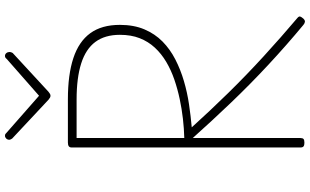

<svg xmlns="http://www.w3.org/2000/svg" viewBox="-257 -973 1246 772"><g transform="rotate(-90 366.0 -587.0)"><path d="M178 14Q168 14 163.5 10.5Q159 7 159 -2V-922Q159 -930 164 -933.5Q169 -937 179 -937H353Q452 -937 518.5 -915Q585 -893 618.5 -847Q652 -801 652 -728Q652 -672 634 -629.5Q616 -587 585 -556.5Q554 -526 513 -505Q472 -484 426 -470.5Q380 -457 332.5 -450Q285 -443 240 -439Q306 -366 377.5 -293Q449 -220 525.5 -150Q602 -80 680 -14Q687 -8 685.5 -3Q684 2 677 10Q670 17 664 16Q658 15 652 10Q570 -58 491 -131.5Q412 -205 338 -282.5Q264 -360 197 -435V-2Q197 7 193 10.5Q189 14 178 14ZM197 -469Q235 -470 274.5 -474.5Q314 -479 354 -487.5Q394 -496 432 -509Q470 -522 503 -541.5Q536 -561 560.5 -587.5Q585 -614 598.5 -648.5Q612 -683 612 -728Q612 -788 583.5 -826.5Q555 -865 497 -883.5Q439 -902 352 -902H197ZM527 -1190Q534 -1190 538.5 -1184.5Q543 -1179 543 -1171Q543 -1168 542 -1165.5Q541 -1163 539 -1159L383 -1015Q378 -1011 374.5 -1009Q371 -1007 367 -1007Q363 -1007 359.5 -1009Q356 -1011 351 -1015L195 -1161Q193 -1164 191.5 -1167Q190 -1170 190 -1172Q190 -1180 195 -1185Q200 -1190 206 -1190Q211 -1190 213.5 -1188Q216 -1186 219 -1183L367 -1053L515 -1183Q517 -1186 520 -1188Q523 -1190 527 -1190Z"/></g></svg>

Font: Playwrite US Modern Thin
Style: Regular
Weight: 250
Designer: Veronika Burian, José Scaglione
Foundry: TypeTogether
Version: Version 1.003